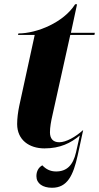

<svg xmlns="http://www.w3.org/2000/svg" viewBox="-20 -691 468 907"><path d="M226 196C298 196 326 138 347 43L373 -77C337 -44 292 -19 260 -19C230 -19 216 -37 216 -66C216 -89 221 -118 228 -148L312 -526H426L428 -536H315L344 -671H335C281 -585 154 -533 67 -533L65 -526H144L71 -191C65 -162 61 -132 61 -105C61 -30 118 10 190 10C264 10 314 -15 357 -51L339 29C325 90 295 119 245 119C216 119 196 107 180 90C163 99 152 117 152 141C152 176 182 196 226 196Z"/></svg>

Font: Noto Serif Display SemiCondensed ExtraBold
Style: Italic
Weight: 800
Width: 4
Italic angle: -12°
Designer: Monotype Design Team
Foundry: Monotype Imaging Inc.
Version: Version 2.009